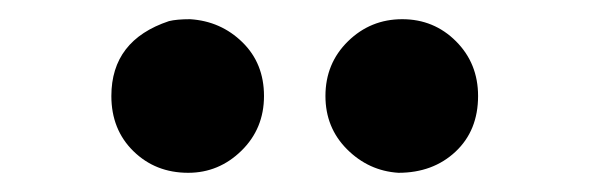

<svg xmlns="http://www.w3.org/2000/svg" viewBox="-20 -715 615 200"><path d="M176 -535Q142 -535 119 -557.5Q96 -580 96 -615Q96 -673 156 -693Q164 -695 178 -695Q210 -693 232.5 -671Q255 -649 255 -615Q255 -581 231.5 -558Q208 -535 176 -535ZM319 -615Q319 -649 342.5 -672Q366 -695 399 -695Q432 -695 455 -672Q478 -649 478 -615Q478 -579 454.5 -557Q431 -535 395 -535Q364 -537 341.5 -559.5Q319 -582 319 -615Z"/></svg>

Font: KaTeX_Main
Style: Bold
Weight: 700
Version: Version 1.1; ttfautohint (v1.3)